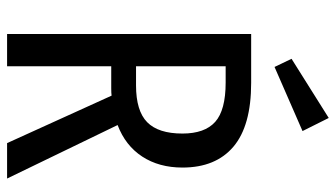

<svg xmlns="http://www.w3.org/2000/svg" viewBox="-223 -725 948 542"><g transform="rotate(90 251.0 -454.0)"><path d="M384 0 250 -295Q243 -294 229 -294H167V0H76V-689H214Q335 -689 394 -639Q453 -589 453 -495Q453 -429 422 -381.5Q391 -334 333 -312L484 0ZM357 -495Q357 -558 324 -587.5Q291 -617 213 -617H167V-364H221Q293 -364 325 -395.5Q357 -427 357 -495ZM350 -834 169 -755 146 -803 313 -908Z"/></g></svg>

Font: Fira Sans Compressed
Style: Regular
Weight: 400
Width: 1
Designer: bBox Type GmbH & Carrois Corporate GbR & Edenspiekermann AG
Foundry: bBox Type GmbH & Carrois Corporate GbR & Edenspiekermann AG
Version: Version 4.301